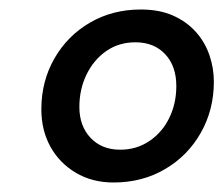

<svg xmlns="http://www.w3.org/2000/svg" viewBox="-20 -732 470 404"><path d="M219 -348Q174 -348 139.5 -368.5Q105 -389 86 -423.5Q67 -458 67 -502Q67 -561 94.5 -609Q122 -657 169.5 -684.5Q217 -712 276 -712Q315 -712 343.5 -699.5Q372 -687 391.5 -665.5Q411 -644 420.5 -616.5Q430 -589 430 -560Q430 -501 402.5 -452.5Q375 -404 327 -376Q279 -348 219 -348ZM233 -417Q267 -417 294 -435Q321 -453 336 -483.5Q351 -514 351 -551Q351 -593 327.5 -618Q304 -643 265 -643Q230 -643 203.5 -624.5Q177 -606 162 -575Q147 -544 147 -507Q147 -467 170.5 -442Q194 -417 233 -417Z"/></svg>

Font: Rethink Sans SemiBold
Style: Italic
Weight: 600
Italic angle: -10°
Designer: The Rethink Sans project authors (Hans Thiessen). DM Sans designed by Colophon Foundry.
Foundry: Rethink Communications LLC
Version: Version 1.001